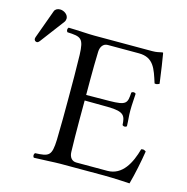

<svg xmlns="http://www.w3.org/2000/svg" viewBox="-144 -827 908 934"><g transform="rotate(15 310.0 -360.0)"><path d="M392 -357 275 -356C275 -356 274 -492 277 -574C278 -598 290 -618 314 -618H470C545 -618 560 -565 582 -496C593 -494 595 -496 603 -499C604 -500 605 -500 606 -501C601 -542 586 -641 584 -649C584 -651 583 -652 580 -652C563 -649 554 -645 530 -645H238C208 -645 158 -649 108 -650C102 -644 102 -633 108 -627C178 -624 191 -619 194 -536C196 -454 196 -404 196 -321C196 -238 196 -191 194 -109C191 -26 178 -21 108 -18C102 -12 102 -1 108 5C157 4 210 0 240 0H462C510 0 590 5 590 5C604 -45 618 -114 626 -165C625 -166 624 -166 623 -167C616 -171 614 -173 602 -170C582 -98 546 -26 470 -26H314C292 -26 278 -42 277 -69C274 -153 275 -328 275 -328L392 -327C477 -326 481 -305 484 -260C490 -254 500 -254 506 -260C505 -295 502 -308 502 -338C502 -372 505 -394 506 -424C500 -430 490 -430 484 -424C481 -369 477 -358 392 -357ZM45 -725C32 -725 21 -719 17 -708L-35 -565C-36 -562 -37 -558 -37 -555C-37 -548 -31 -542 -23 -542C-19 -542 -14 -546 -11 -550L81 -672C85 -677 87 -685 87 -690C87 -710 65 -725 45 -725Z"/></g></svg>

Font: Libertinus Serif Display
Style: Regular
Weight: 400
Designer: Philipp H. Poll, Khaled Hosny
Foundry: Caleb Maclennan
Version: Version 7.050;RELEASE